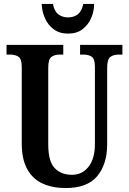

<svg xmlns="http://www.w3.org/2000/svg" viewBox="-20 -941 652 971"><path d="M312 10Q246 10 196 -12.5Q146 -35 118 -85Q90 -135 90 -217V-602Q90 -643 73.5 -654Q57 -665 32 -665H13V-714H300V-665H282Q257 -665 240.5 -653.5Q224 -642 224 -598V-210Q224 -125 256.5 -91Q289 -57 344 -57Q396 -57 428 -98Q460 -139 460 -213V-602Q460 -643 444 -654Q428 -665 403 -665H385V-714H599V-665H580Q555 -665 538.5 -653.5Q522 -642 522 -598V-211Q522 -111 472 -50.5Q422 10 312 10ZM324 -771Q281 -771 251.5 -793Q222 -815 207 -849.5Q192 -884 191 -921H248Q254 -885 274.5 -869Q295 -853 324 -853Q354 -853 374 -869Q394 -885 401 -921H456Q456 -884 441 -849.5Q426 -815 397 -793Q368 -771 324 -771Z"/></svg>

Font: Noto Serif Armenian ExtraCondensed
Style: Bold
Weight: 700
Width: 2
Designer: Monotype Design Team
Foundry: Monotype Imaging Inc.
Version: Version 2.008; ttfautohint (v1.8.4.7-5d5b)